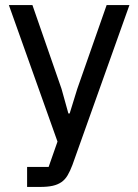

<svg xmlns="http://www.w3.org/2000/svg" viewBox="-20 -538 546 758"><path d="M401 -518H491L266 113Q257 137 247 154Q237 171 222.5 181Q208 191 188 195.5Q168 200 138 200H87V121H172L207 21L15 -518H108L223 -187L250 -90H255L285 -187Z"/></svg>

Font: IBM Plex Sans Text
Style: Regular
Weight: 450
Designer: Mike Abbink, Paul van der Laan, Pieter van Rosmalen
Foundry: Bold Monday
Version: Version 3.005